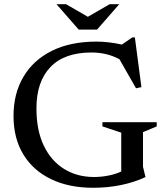

<svg xmlns="http://www.w3.org/2000/svg" viewBox="-20 -878 781 909"><path d="M657 -88.5 668.5 -41V-39.5Q617.5 -15.5 554.2 -2.2Q491 11 421 11Q306.5 11 221.8 -29.8Q137 -70.5 90.5 -146.8Q44 -223 44 -329Q44 -435 90.8 -514.2Q137.5 -593.5 225.2 -637.2Q313 -681 436.5 -681Q494.5 -681 557 -667L606.5 -701H618.5L649.5 -465.5L624 -460L545.5 -597.5Q486.5 -629.5 413 -629.5Q284.5 -629.5 218.5 -560.2Q152.5 -491 152.5 -365Q152.5 -260 187.8 -187.5Q223 -115 284.5 -77.5Q346 -40 425 -40Q459.5 -40 493.5 -46.8Q527.5 -53.5 554 -66V-250L465 -279.5V-299.5H722V-279.5L657 -252.5ZM544.5 -858 439.5 -738H352.5L247.5 -858H293L396 -798.5L499 -858Z"/></svg>

Font: Newsreader Text Medium
Style: Regular
Weight: 500
Designer: Hugues Gentile
Foundry: Production Type
Version: Version 1.001